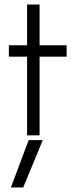

<svg xmlns="http://www.w3.org/2000/svg" viewBox="-20 -595 326 844"><path d="M99 -575H154V-396H273V-346H154V0H99V-346H19V-396H99ZM168 21 82 229H28Q48 176 67 125Q86 74 106 21Z"/></svg>

Font: Josefin Sans
Style: Regular
Weight: 400
Designer: Santiago Orozco
Foundry: Typemade
Version: Version 1.0